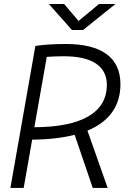

<svg xmlns="http://www.w3.org/2000/svg" viewBox="-20 -918 626 938"><path d="M30.8 0H95.7L137.2 -235.8C217.3 -236.3 286.6 -244.6 344.7 -259.3L433.1 0H505.9L407.2 -279.8C513.7 -323.7 568.4 -399.9 568.4 -506.8C568.4 -636.2 477.1 -703.1 301.8 -703.1C242.2 -703.1 190.4 -699.7 152.8 -693.4ZM147.9 -296.4 208.5 -640.1C233.4 -642.1 261.7 -643.1 292.5 -643.1C430.2 -643.1 502 -594.7 502 -503.4C502 -368.7 380.4 -297.4 147.9 -296.4ZM331.5 -771.5H386.2L543.9 -898.4H463.4L363.8 -815.4L293.5 -898.4H218.8Z"/></svg>

Font: Cascadia Code NF Light
Style: Italic
Weight: 300
Italic angle: -10°
Monospace: yes
Designer: Aaron Bell
Foundry: Saja Typeworks
Version: Version 2404.023